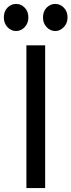

<svg xmlns="http://www.w3.org/2000/svg" viewBox="-50 -958 364 978"><path d="M84.5 0V-727H180V0ZM32 -800Q6.5 -800 -12 -819.8Q-30.5 -839.5 -30.5 -869.5Q-30.5 -900 -12 -919Q6.5 -938 32 -938Q57 -938 75.8 -919Q94.5 -900 94.5 -869.5Q94.5 -839.5 75.8 -819.8Q57 -800 32 -800ZM231.5 -800Q206 -800 187.5 -819.8Q169 -839.5 169 -869.5Q169 -900 187.5 -919Q206 -938 231.5 -938Q256.5 -938 275.2 -919Q294 -900 294 -869.5Q294 -839.5 275 -819.8Q256 -800 231.5 -800Z"/></svg>

Font: Spline Sans
Style: Regular
Weight: 400
Designer: Eben Sorkin, Mirko Velimirovic
Foundry: Sorkin Type
Version: Version 1.001